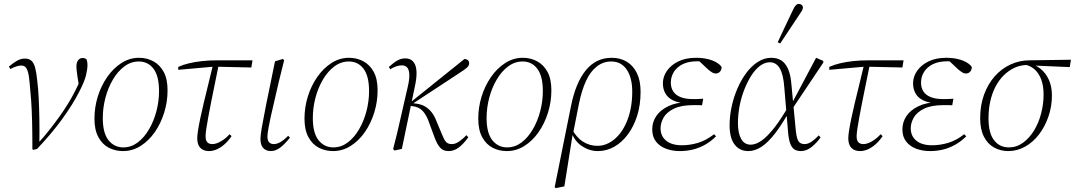

<svg xmlns="http://www.w3.org/2000/svg" viewBox="-20 -767 5542 990"><path d="M147 2Q147 -79 145.5 -140.5Q144 -202 140.5 -250Q137 -298 133 -337Q130 -376 124 -396Q118 -416 110 -422.5Q102 -429 89 -429Q78 -429 64 -424.5Q50 -420 33 -411L26 -424Q50 -444 69 -454.5Q88 -465 108 -465Q130 -465 142.5 -453.5Q155 -442 161.5 -417Q168 -392 172 -351Q177 -312 179.5 -262Q182 -212 183 -153Q184 -94 183 -25L176 -28Q208 -63 235.5 -98Q263 -133 287 -166.5Q311 -200 331.5 -233.5Q352 -267 368 -299Q377 -316 383.5 -331Q390 -346 396 -371L389 -314L380 -368Q379 -378 376.5 -395Q374 -412 374 -424Q374 -445 383 -456.5Q392 -468 406 -468Q412 -468 417.5 -466Q423 -464 426 -462Q428 -457 429.5 -449Q431 -441 431 -431Q431 -411 423.5 -379Q416 -347 390 -297Q373 -263 350.5 -227Q328 -191 300.5 -153Q273 -115 240.5 -76.5Q208 -38 171 1L151 6Z M614 12Q575 12 541.5 -5Q508 -22 487.5 -59.5Q467 -97 467 -155Q467 -213 484 -268.5Q501 -324 532.5 -369.5Q564 -415 606 -442Q648 -469 697 -469Q737 -469 770.5 -451Q804 -433 824 -396.5Q844 -360 844 -301Q844 -242 826.5 -186Q809 -130 778 -85.5Q747 -41 705 -14.5Q663 12 614 12ZM616 -7Q656 -7 689.5 -32Q723 -57 748 -99.5Q773 -142 786.5 -193.5Q800 -245 800 -297Q800 -375 771.5 -412.5Q743 -450 696 -450Q655 -450 621 -424.5Q587 -399 562 -356.5Q537 -314 523.5 -262.5Q510 -211 510 -158Q510 -81 539.5 -44Q569 -7 616 -7Z M899 -407V-422Q923 -433 954 -440.5Q985 -448 1022 -452Q1059 -456 1101 -456H1282L1276 -419L1096 -423H1079ZM1058 12Q1029 12 1013 -4.5Q997 -21 997 -54Q997 -68 1001 -94Q1005 -120 1012.5 -156Q1020 -192 1030.5 -236Q1041 -280 1053.5 -330.5Q1066 -381 1079 -436L1109 -439Q1098 -384 1087.5 -333.5Q1077 -283 1068.5 -239.5Q1060 -196 1053.5 -161Q1047 -126 1043.5 -101.5Q1040 -77 1040 -65Q1040 -43 1049 -33.5Q1058 -24 1075 -24Q1094 -24 1118.5 -38Q1143 -52 1164 -75L1174 -65Q1157 -40 1137 -22.5Q1117 -5 1097 3.5Q1077 12 1058 12Z M1377 12Q1352 12 1337.5 -3.5Q1323 -19 1323 -50Q1323 -60 1324.5 -73Q1326 -86 1329.5 -107Q1333 -128 1339 -158Q1345 -188 1353 -231L1398 -451L1439 -463L1445 -456L1417 -343Q1403 -281 1392.5 -236.5Q1382 -192 1375.5 -162.5Q1369 -133 1365.5 -113.5Q1362 -94 1360.5 -82.5Q1359 -71 1359 -64Q1359 -42 1368 -33Q1377 -24 1391 -24Q1407 -24 1424.5 -33.5Q1442 -43 1466 -67L1475 -57Q1446 -21 1423 -4.5Q1400 12 1377 12Z M1697 12Q1658 12 1624.5 -5Q1591 -22 1570.5 -59.5Q1550 -97 1550 -155Q1550 -213 1567 -268.5Q1584 -324 1615.5 -369.5Q1647 -415 1689 -442Q1731 -469 1780 -469Q1820 -469 1853.5 -451Q1887 -433 1907 -396.5Q1927 -360 1927 -301Q1927 -242 1909.5 -186Q1892 -130 1861 -85.5Q1830 -41 1788 -14.5Q1746 12 1697 12ZM1699 -7Q1739 -7 1772.5 -32Q1806 -57 1831 -99.5Q1856 -142 1869.5 -193.5Q1883 -245 1883 -297Q1883 -375 1854.5 -412.5Q1826 -450 1779 -450Q1738 -450 1704 -424.5Q1670 -399 1645 -356.5Q1620 -314 1606.5 -262.5Q1593 -211 1593 -158Q1593 -81 1622.5 -44Q1652 -7 1699 -7Z M2007 2Q2018 -39 2027.5 -79.5Q2037 -120 2046 -160Q2055 -200 2064 -239Q2073 -278 2082 -317Q2092 -360 2090.5 -384.5Q2089 -409 2079 -419.5Q2069 -430 2052 -430Q2038 -430 2023.5 -425Q2009 -420 1992 -410L1985 -422Q2011 -445 2029.5 -455.5Q2048 -466 2070 -466Q2095 -466 2109.5 -450.5Q2124 -435 2127 -406Q2130 -377 2122 -335L2052 1L2014 9ZM2293 12Q2266 12 2250.5 -4.5Q2235 -21 2222 -55L2195 -128Q2180 -174 2159 -195.5Q2138 -217 2104 -220L2085 -223V-232H2088L2095 -238L2375 -463Q2384 -463 2391.5 -457.5Q2399 -452 2399 -441Q2399 -429 2388.5 -419Q2378 -409 2342 -386L2103 -229L2102 -236L2116 -234Q2149 -231 2170 -219Q2191 -207 2206 -187.5Q2221 -168 2231 -141L2259 -74Q2270 -46 2280 -35Q2290 -24 2310 -24Q2329 -24 2349 -38.5Q2369 -53 2385 -70L2395 -59Q2369 -24 2345 -6Q2321 12 2293 12Z M2593 12Q2554 12 2520.5 -5Q2487 -22 2466.5 -59.5Q2446 -97 2446 -155Q2446 -213 2463 -268.5Q2480 -324 2511.5 -369.5Q2543 -415 2585 -442Q2627 -469 2676 -469Q2716 -469 2749.5 -451Q2783 -433 2803 -396.5Q2823 -360 2823 -301Q2823 -242 2805.5 -186Q2788 -130 2757 -85.5Q2726 -41 2684 -14.5Q2642 12 2593 12ZM2595 -7Q2635 -7 2668.5 -32Q2702 -57 2727 -99.5Q2752 -142 2765.5 -193.5Q2779 -245 2779 -297Q2779 -375 2750.5 -412.5Q2722 -450 2675 -450Q2634 -450 2600 -424.5Q2566 -399 2541 -356.5Q2516 -314 2502.5 -262.5Q2489 -211 2489 -158Q2489 -81 2518.5 -44Q2548 -7 2595 -7Z M2846 203 2840 198 2924 -219Q2948 -340 3000.5 -404.5Q3053 -469 3134 -469Q3178 -469 3211.5 -449Q3245 -429 3264 -390Q3283 -351 3283 -294Q3283 -226 3265.5 -170.5Q3248 -115 3217.5 -74Q3187 -33 3147.5 -10.5Q3108 12 3063 12Q3020 12 2981.5 -13Q2943 -38 2925 -88L2927 -105Q2952 -58 2986 -36.5Q3020 -15 3061 -15Q3090 -15 3117 -28.5Q3144 -42 3166.5 -66.5Q3189 -91 3205.5 -125.5Q3222 -160 3231 -202.5Q3240 -245 3240 -294Q3240 -366 3211.5 -408Q3183 -450 3132 -450Q3090 -450 3057 -424Q3024 -398 3002 -350.5Q2980 -303 2966 -236L2935 -79L2933 -76L2890 194Z M3486 12Q3447 12 3414.5 0Q3382 -12 3362.5 -37Q3343 -62 3343 -100Q3343 -137 3363.5 -168Q3384 -199 3425 -219Q3466 -239 3527 -241L3523 -234Q3479 -236 3451.5 -249Q3424 -262 3411 -285Q3398 -308 3398 -337Q3398 -372 3419 -402Q3440 -432 3478 -450.5Q3516 -469 3569 -469Q3602 -469 3629 -462.5Q3656 -456 3674.5 -445Q3693 -434 3701 -421Q3700 -405 3691.5 -396.5Q3683 -388 3670 -388Q3661 -388 3652 -393.5Q3643 -399 3631 -409L3583 -454L3634 -453L3635 -442Q3617 -447 3604 -449Q3591 -451 3575 -451Q3530 -451 3500 -436Q3470 -421 3454.5 -396Q3439 -371 3439 -341Q3439 -315 3451 -296Q3463 -277 3488.5 -266.5Q3514 -256 3556 -256Q3568 -256 3581 -256.5Q3594 -257 3606 -258L3600 -224Q3593 -225 3581.5 -225Q3570 -225 3556 -225Q3492 -225 3454.5 -206.5Q3417 -188 3401.5 -160.5Q3386 -133 3386 -106Q3386 -65 3415 -41.5Q3444 -18 3496 -18Q3538 -18 3579.5 -30.5Q3621 -43 3662 -75L3672 -64Q3645 -37 3614 -20Q3583 -3 3551 4.5Q3519 12 3486 12Z M3838 12Q3794 12 3768 -21.5Q3742 -55 3742 -121Q3742 -168 3752.5 -217Q3763 -266 3782.5 -311Q3802 -356 3828.5 -391.5Q3855 -427 3888 -448Q3921 -469 3957 -469Q3986 -469 4007.5 -456Q4029 -443 4043 -412.5Q4057 -382 4061 -329L4070 -233L4071 -224L4082 -108Q4086 -59 4095.5 -41.5Q4105 -24 4128 -24Q4147 -24 4165.5 -37Q4184 -50 4202 -69L4211 -58Q4190 -29 4164 -8.5Q4138 12 4110 12Q4089 12 4075.5 3Q4062 -6 4054 -28.5Q4046 -51 4043 -91L4024 -317Q4019 -384 4000.5 -415Q3982 -446 3949 -446Q3924 -446 3899.5 -428Q3875 -410 3854.5 -378Q3834 -346 3818 -305.5Q3802 -265 3793.5 -220.5Q3785 -176 3785 -132Q3785 -81 3801.5 -51Q3818 -21 3851 -21Q3878 -21 3909 -43.5Q3940 -66 3975 -111.5Q4010 -157 4049 -225L4059 -203L4055 -202Q4014 -128 3977.5 -80.5Q3941 -33 3907 -10.5Q3873 12 3838 12ZM4065 -205 4061 -230 4188 -469 4225 -453V-444ZM3990 -549Q4009 -590 4028 -630Q4047 -670 4066 -710Q4071 -721 4075.5 -729Q4080 -737 4086 -742Q4092 -747 4099 -747Q4108 -747 4114 -741.5Q4120 -736 4120 -728Q4120 -720 4114.5 -711Q4109 -702 4096 -683Q4073 -648 4049.5 -613Q4026 -578 4003 -543Z M4256 -407V-422Q4280 -433 4311 -440.5Q4342 -448 4379 -452Q4416 -456 4458 -456H4639L4633 -419L4453 -423H4436ZM4415 12Q4386 12 4370 -4.5Q4354 -21 4354 -54Q4354 -68 4358 -94Q4362 -120 4369.5 -156Q4377 -192 4387.5 -236Q4398 -280 4410.5 -330.5Q4423 -381 4436 -436L4466 -439Q4455 -384 4444.5 -333.5Q4434 -283 4425.5 -239.5Q4417 -196 4410.5 -161Q4404 -126 4400.5 -101.5Q4397 -77 4397 -65Q4397 -43 4406 -33.5Q4415 -24 4432 -24Q4451 -24 4475.5 -38Q4500 -52 4521 -75L4531 -65Q4514 -40 4494 -22.5Q4474 -5 4454 3.5Q4434 12 4415 12Z M4776 12Q4737 12 4704.5 0Q4672 -12 4652.5 -37Q4633 -62 4633 -100Q4633 -137 4653.5 -168Q4674 -199 4715 -219Q4756 -239 4817 -241L4813 -234Q4769 -236 4741.5 -249Q4714 -262 4701 -285Q4688 -308 4688 -337Q4688 -372 4709 -402Q4730 -432 4768 -450.5Q4806 -469 4859 -469Q4892 -469 4919 -462.5Q4946 -456 4964.5 -445Q4983 -434 4991 -421Q4990 -405 4981.5 -396.5Q4973 -388 4960 -388Q4951 -388 4942 -393.5Q4933 -399 4921 -409L4873 -454L4924 -453L4925 -442Q4907 -447 4894 -449Q4881 -451 4865 -451Q4820 -451 4790 -436Q4760 -421 4744.5 -396Q4729 -371 4729 -341Q4729 -315 4741 -296Q4753 -277 4778.5 -266.5Q4804 -256 4846 -256Q4858 -256 4871 -256.5Q4884 -257 4896 -258L4890 -224Q4883 -225 4871.5 -225Q4860 -225 4846 -225Q4782 -225 4744.5 -206.5Q4707 -188 4691.5 -160.5Q4676 -133 4676 -106Q4676 -65 4705 -41.5Q4734 -18 4786 -18Q4828 -18 4869.5 -30.5Q4911 -43 4952 -75L4962 -64Q4935 -37 4904 -20Q4873 -3 4841 4.5Q4809 12 4776 12Z M5179 12Q5139 12 5105.5 -6.5Q5072 -25 5053 -63Q5034 -101 5034 -157Q5034 -224 5054 -279Q5074 -334 5109 -373.5Q5144 -413 5190.5 -434.5Q5237 -456 5289 -456L5502 -459L5496 -421L5309 -429L5279 -432Q5242 -432 5211 -417.5Q5180 -403 5155 -378Q5130 -353 5112.5 -319Q5095 -285 5086 -244Q5077 -203 5077 -157Q5077 -81 5105.5 -44Q5134 -7 5182 -7Q5222 -7 5255 -31Q5288 -55 5312 -94.5Q5336 -134 5348.5 -182.5Q5361 -231 5361 -279Q5361 -324 5349 -356.5Q5337 -389 5315.5 -408.5Q5294 -428 5264 -434L5281 -440Q5317 -435 5344.5 -413Q5372 -391 5388 -356Q5404 -321 5404 -275Q5404 -218 5386 -166Q5368 -114 5337.5 -74Q5307 -34 5266 -11Q5225 12 5179 12Z"/></svg>

Font: Source Serif 4 48pt Light
Style: Italic
Weight: 300
Italic angle: -12°
Designer: Frank Grießhammer
Foundry: Adobe Systems Incorporated
Version: Version 4.004;hotconv 1.0.116;makeotfexe 2.5.65601